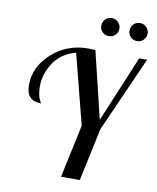

<svg xmlns="http://www.w3.org/2000/svg" viewBox="-100 -1022 900 1099"><g transform="rotate(10 350.0 -472.5)"><path d="M59 -485Q59 -592 147 -671Q235 -750 358 -750Q373 -750 399 -748L493 -359L654 -745H700L506 -308L440 0H331L397 -308L293 -714Q209 -692 165.5 -627Q122 -562 122 -488Q122 -430 146 -393Q59 -393 59 -485ZM423 -855Q408 -870 408 -892Q408 -914 423 -929.5Q438 -945 460 -945Q482 -945 497.5 -929.5Q513 -914 513 -892Q513 -870 497.5 -855Q482 -840 460 -840Q438 -840 423 -855ZM587 -855Q572 -870 572 -892Q572 -914 587 -929.5Q602 -945 624 -945Q646 -945 661.5 -929.5Q677 -914 677 -892Q677 -870 661.5 -855Q646 -840 624 -840Q602 -840 587 -855Z"/></g></svg>

Font: Lobster Two
Style: Italic
Weight: 400
Designer: Pablo Impallari
Foundry: Pablo Impallari. www.impallari.com
Version: Version 1.006